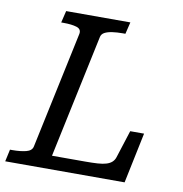

<svg xmlns="http://www.w3.org/2000/svg" viewBox="-99 -785 818 860"><g transform="rotate(10 310.0 -355.0)"><path d="M425 -710 412 -656H399Q374 -656 353 -653Q332 -650 318.5 -643Q305 -636 302 -622L183 -61H335Q367 -61 390.5 -62.5Q414 -64 430 -69Q446 -74 455.5 -83Q465 -92 469 -105L509 -230H572L524 0H-19L-7 -55H4Q40 -55 66 -61.5Q92 -68 96 -88L209 -620Q213 -642 190.5 -649Q168 -656 131 -656H120L133 -710Z"/></g></svg>

Font: Roboto Serif
Style: Italic
Weight: 400
Italic angle: -10°
Designer: Greg Gazdowicz
Foundry: Commercial Type
Version: Version 1.008